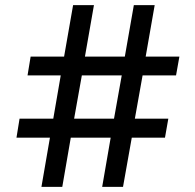

<svg xmlns="http://www.w3.org/2000/svg" viewBox="-20 -726 758 746"><path d="M44 -191 56 -265H187L216 -433H87L99 -506H229L264 -706H345L310 -506H465L500 -706H581L546 -506H677L664 -433H534L504 -265H634L621 -191H492L458 0H377L410 -191H255L222 0H141L174 -191ZM453 -433H298L268 -265H423Z"/></svg>

Font: Museo Sans Medium
Style: Regular
Weight: 500
Designer: Jos Buivenga
Foundry: Jos Buivenga & Rosetta Type Foundry (extension, remastering)
Version: Version 3.600;PS 1.000;hotconv 1.0.88;makeotf.lib2.5.647800;